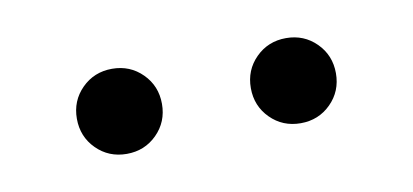

<svg xmlns="http://www.w3.org/2000/svg" viewBox="-28 -727 430 200"><g transform="rotate(-10 187.0 -627.0)"><path d="M95 -582Q76 -582 63 -595Q50 -608 50 -627Q50 -646 63 -659Q76 -672 95 -672Q114 -672 127 -659Q140 -646 140 -627Q140 -608 127 -595Q114 -582 95 -582ZM279 -582Q260 -582 247 -595Q234 -608 234 -627Q234 -646 247 -659Q260 -672 279 -672Q298 -672 311 -659Q324 -646 324 -627Q324 -608 311 -595Q298 -582 279 -582Z"/></g></svg>

Font: Zen Maru Gothic Light
Style: Regular
Weight: 300
Designer: Yoshimichi Ohira
Foundry: Positype
Version: Version 1.001